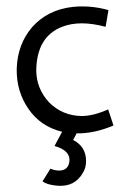

<svg xmlns="http://www.w3.org/2000/svg" viewBox="-20 -415 408 609"><path d="M243 133Q217 179 161 174Q128 171 115 160L140 120Q154 126 167 126Q196 126 200 98Q205 63 153 48L177 3Q108 -14 70 -70Q32 -125 33 -196Q35 -274 82 -329Q131 -384 210 -393Q267 -399 324 -383L315 -330Q273 -341 240 -341Q205 -341 177 -330Q97 -299 95 -193Q95 -134 136 -90Q178 -48 239 -47Q276 -47 323 -68L340 -17Q279 9 223 8L212 29Q253 50 253 96Q253 117 243 133Z"/></svg>

Font: GFS Neohellenic Rg
Style: Regular
Weight: 400
Designer: Takis Katsoulidis and George D. Matthiopoulos
Foundry: Takis Katsoulidis and George D. Matthiopoulos
Version: Version 1.0